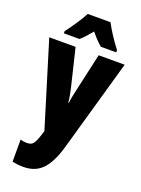

<svg xmlns="http://www.w3.org/2000/svg" viewBox="-183 -845 857 1165"><g transform="rotate(20 245.5 -263.0)"><path d="M320 -766H173C156 -731 104 -654 77 -620V-606H178C195 -620 218 -645 246 -679C273 -646 296 -622 316 -606H415V-620C375 -673 343 -722 320 -766ZM2 -553 169 -8 166 2C141 83 131 96 91 96C78 96 64 94 51 90V232C72 237 95 240 121 240C221 240 279 186 322 35L489 -553H321L267 -311C257 -270 252 -242 250 -220H246C245 -243 238 -279 230 -313L172 -553Z"/></g></svg>

Font: Noto Sans Lao Looped ExtraCondensed Black
Style: Regular
Weight: 900
Width: 2
Designer: Mark Frömberg, Ben Mitchell
Foundry: The Fontpad Ltd
Version: Version 1.002